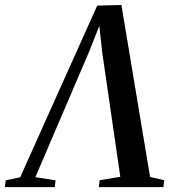

<svg xmlns="http://www.w3.org/2000/svg" viewBox="-65 -770 701 790"><path d="M434.5 -749.5 552.5 -42 610.5 -28.5 607.5 0H341.5L345 -28.5L430 -42.5L356 -551.5L339.5 -701.5L360 -705.5L303.5 -561.5L80.5 -41L163.5 -28L160.5 0H-45L-41.5 -28L18 -40.5L335 -747Z"/></svg>

Font: Merriweather 96pt Medium
Style: Italic
Weight: 500
Italic angle: -7.8°
Version: Version 2.101